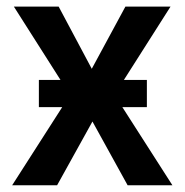

<svg xmlns="http://www.w3.org/2000/svg" viewBox="-20 -548 546 568"><path d="M490 0H357.5L253.5 -188.5L149 0H16L164 -231H95V-311.5H159L21 -528.5H153.5L251.5 -344.5L351 -528.5H484.5L346.5 -311.5H414.5V-231H342Z"/></svg>

Font: Roberto Sans Medium
Style: Regular
Weight: 500
Designer: Google (font) & Cristiano Sobral (main changes)
Version: Version 1.000;October 12, 2021;FontCreator 14.0.0.2814 64-bi